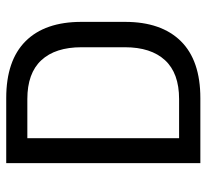

<svg xmlns="http://www.w3.org/2000/svg" viewBox="-44 -636 679 632"><g transform="rotate(-90 296.0 -319.5)"><path d="M131.5 0V-70H286.5Q371.5 -70 414.2 -116.2Q457 -162.5 457 -248.5V-391Q457 -477.5 414.2 -523.5Q371.5 -569.5 286.5 -569.5H131V-639H289.5Q413.5 -639 477 -575.2Q540.5 -511.5 540.5 -391.5V-248Q540.5 -128.5 477 -64.2Q413.5 0 289.5 0ZM75.5 0V-639H157.5V0Z"/></g></svg>

Font: Anek Tamil Medium
Style: Regular
Weight: 400
Version: Version 1.003